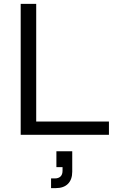

<svg xmlns="http://www.w3.org/2000/svg" viewBox="-20 -695 598 990"><path d="M86.7 0V-675H166.7V-68.3H541.7V0ZM243.3 275V225H262.5Q281.7 225 292.1 215Q302.5 205 302.5 185V166.7H270.8V85H352.5V190Q352.5 230.8 330.4 252.9Q308.3 275 267.5 275Z"/></svg>

Font: Funnel Display Light
Style: Regular
Weight: 300
Designer: NORD ID, Kristian Moeller
Foundry: Dicotype
Version: Version 1.000